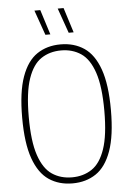

<svg xmlns="http://www.w3.org/2000/svg" viewBox="-62 -989 706 1043"><g transform="rotate(-5 291.0 -467.5)"><path d="M291 9Q217 9 162.8 -27.5Q108.5 -64 78.8 -147.2Q49 -230.5 49 -370Q49 -509.5 78.8 -592.8Q108.5 -676 162.8 -712.5Q217 -749 291 -749Q365 -749 419.2 -712.5Q473.5 -676 503.2 -592.8Q533 -509.5 533 -370Q533 -230.5 503.2 -147.2Q473.5 -64 419.2 -27.5Q365 9 291 9ZM291 -24Q353 -24 399.2 -54.8Q445.5 -85.5 471.2 -160.5Q497 -235.5 497 -368Q497 -502.5 471.2 -578.2Q445.5 -654 399.2 -685Q353 -716 291 -716Q229 -716 182.8 -685.2Q136.5 -654.5 110.8 -579.5Q85 -504.5 85 -372Q85 -237.5 110.8 -161.8Q136.5 -86 182.8 -55Q229 -24 291 -24ZM341 -808 293 -944H325L368 -808ZM214 -808 166 -944H198L241 -808Z"/></g></svg>

Font: Encode Sans Cnd Th
Style: Regular
Weight: 100
Width: 3
Designer: Multiple Designers
Foundry: Impallari Type
Version: Version 3.002; ttfautohint (v1.8.3) -l 8 -r 50 -G 200 -x 14 